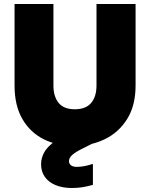

<svg xmlns="http://www.w3.org/2000/svg" viewBox="-20 -725 752 963"><path d="M53 -705H248V-296Q248 -241 274 -209Q300 -177 355 -177Q411 -177 437.5 -209Q464 -241 464 -296V-705H660V-296Q660 -196 618 -128.5Q576 -61 506 -27Q436 7 351 7Q266 7 198.5 -27Q131 -61 92 -128.5Q53 -196 53 -296ZM403 -90 442 -4 398 18Q359 37 342.5 52Q326 67 326 83Q326 97 336.5 104.5Q347 112 365 112Q400 112 446 97V202Q423 209 396.5 213.5Q370 218 341 218Q295 218 260 204Q225 190 205.5 163Q186 136 186 99Q186 68 201.5 39.5Q217 11 256 -17Q295 -45 365 -74Z"/></svg>

Font: Parkinsans ExtraBold
Style: Regular
Weight: 800
Designer: Red Stone, Indian Type Foundry
Foundry: Indian Type Foundry
Version: Version 1.000